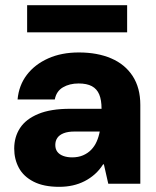

<svg xmlns="http://www.w3.org/2000/svg" viewBox="-20 -711 603 743"><path d="M209 12Q149 12 110 -8Q71 -28 53 -61.5Q35 -95 35 -136Q35 -181 57.5 -215.5Q80 -250 128 -270Q176 -290 251 -290H373Q373 -324 364 -345.5Q355 -367 335.5 -377.5Q316 -388 284 -388Q249 -388 223.5 -373Q198 -358 192 -326H48Q53 -381 84 -421.5Q115 -462 166.5 -485Q218 -508 285 -508Q357 -508 410.5 -485Q464 -462 493.5 -416.5Q523 -371 523 -305V0H399L382 -75H379Q365 -53 347 -37Q329 -21 307.5 -10Q286 1 261.5 6.5Q237 12 209 12ZM259 -102Q283 -102 301.5 -110Q320 -118 333 -131.5Q346 -145 354 -163Q362 -181 366 -202H269Q243 -202 226.5 -195.5Q210 -189 202 -177.5Q194 -166 194 -150Q194 -134 202 -123.5Q210 -113 225 -107.5Q240 -102 259 -102ZM85 -586V-691H472V-586Z"/></svg>

Font: DM Sans 36pt Black
Style: Regular
Weight: 900
Designer: Colophon Foundry, Jonny Pinhorn
Foundry: Colophon Foundry
Version: Version 4.004;gftools[0.9.30]